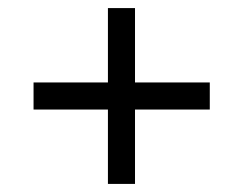

<svg xmlns="http://www.w3.org/2000/svg" viewBox="-20 -595 603 475"><path d="M247 -140V-324H63V-391H247V-575H314V-391H499V-324H314V-140Z"/></svg>

Font: Noto Serif Myanmar SemiBold
Style: Regular
Weight: 600
Designer: Ben Mitchell and the Monotype Design Team
Foundry: Monotype Imaging Inc.
Version: Version 2.106; ttfautohint (v1.8.4.7-5d5b)